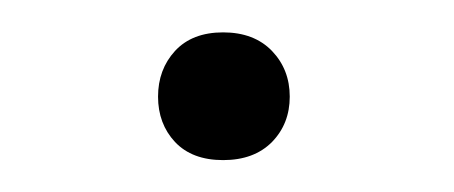

<svg xmlns="http://www.w3.org/2000/svg" viewBox="-20 -411 286 121"><path d="M79.6 -350.1Q79.6 -367.2 90.3 -378.9Q101.1 -390.6 120.6 -390.6Q140.1 -390.6 151.4 -378.9Q162.6 -367.2 162.6 -350.1Q162.6 -333 151.4 -321.5Q140.1 -310.1 120.6 -310.1Q101.1 -310.1 90.3 -321.5Q79.6 -333 79.6 -350.1Z"/></svg>

Font: Vazir Thin FD-UI
Style: Thin-FD-UI
Weight: 100
Designer: Saber Rastikerdar
Foundry: Saber Rastikerdar
Version: Version 30.1.0